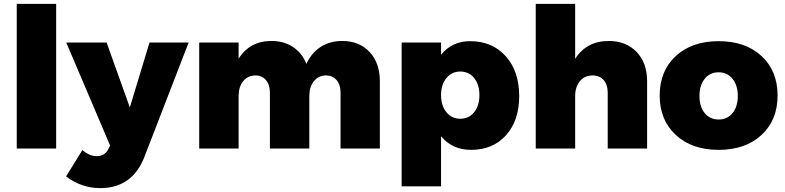

<svg xmlns="http://www.w3.org/2000/svg" viewBox="-20 -762 4028 985"><path d="M65.9 -742.2H268.1V0H65.9Z M719.7 45.9Q656.7 203.1 494.1 203.1Q398.4 203.1 318.8 143.1L402.8 7.8Q438.5 39.1 476.1 39.1Q517.1 39.1 535.2 3.9L544.9 -15.1L319.8 -543.9H526.9L646 -210.9L747.1 -543.9H947.8Z M1735.8 -551.8Q1822.8 -551.8 1875.7 -495.6Q1928.7 -439.5 1928.7 -345.2V0H1727.1V-287.1Q1727.1 -327.6 1706.5 -351.3Q1686 -375 1651.9 -375Q1613.3 -374.5 1590.1 -345.2Q1566.9 -315.9 1566.9 -269V0H1364.7V-287.1Q1364.7 -327.6 1344.2 -351.3Q1323.7 -375 1290 -375Q1250.5 -374.5 1227.3 -345.2Q1204.1 -315.9 1204.1 -269V0H1002V-543.9H1204.1V-460.9Q1261.2 -551.8 1373 -551.8Q1436.5 -551.8 1483.4 -520.8Q1530.3 -489.7 1551.8 -434.1Q1578.1 -491.2 1625.2 -521.5Q1672.4 -551.8 1735.8 -551.8Z M2391.6 -550.8Q2505.4 -550.8 2574.5 -473.6Q2643.6 -396.5 2643.6 -269Q2643.6 -143.6 2576.2 -68.4Q2508.8 6.8 2396.5 6.8Q2300.3 6.8 2242.7 -63V193.8H2040.5V-543.9H2242.7V-481Q2298.8 -550.8 2391.6 -550.8ZM2340.8 -152.8Q2385.7 -152.8 2412.6 -186.3Q2439.5 -219.7 2439.5 -273.9Q2439.5 -328.1 2412.6 -361.6Q2385.7 -395 2340.8 -395Q2297.4 -395 2270 -361.3Q2242.7 -327.6 2242.7 -273.9Q2242.7 -220.2 2270 -186.5Q2297.4 -152.8 2340.8 -152.8Z M3103.5 -551.8Q3191.9 -551.8 3245.8 -495.6Q3299.8 -439.5 3299.8 -345.2V0H3097.7V-287.1Q3097.7 -327.6 3076.7 -351.3Q3055.7 -375 3019.5 -375Q2978.5 -374.5 2954.6 -345.2Q2930.7 -315.9 2930.7 -269V0H2728.5V-742.2H2930.7V-460Q2988.8 -551.8 3103.5 -551.8Z M3969.2 -272Q3969.2 -146 3886.7 -69.6Q3804.2 6.8 3667 6.8Q3529.8 6.8 3447 -69.6Q3364.3 -146 3364.3 -272Q3364.3 -398.4 3447 -474.6Q3529.8 -550.8 3667 -550.8Q3804.2 -550.8 3886.7 -474.6Q3969.2 -398.4 3969.2 -272ZM3667 -391.1Q3622.1 -391.1 3595.2 -357.7Q3568.4 -324.2 3568.4 -270Q3568.4 -214.8 3595.2 -181.9Q3622.1 -148.9 3667 -148.9Q3711.4 -148.9 3738.3 -182.1Q3765.1 -215.3 3765.1 -270Q3765.1 -324.2 3738 -357.7Q3710.9 -391.1 3667 -391.1Z"/></svg>

Font: Montserrat arm ExtraBold
Style: Regular
Weight: 800
Designer: Julieta Ulanovsky
Foundry: Julieta Ulanovsky
Version: Version 6.000;PS 006.000;hotconv 1.0.88;makeotf.lib2.5.64775